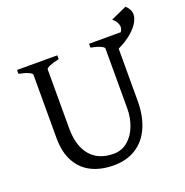

<svg xmlns="http://www.w3.org/2000/svg" viewBox="-132 -850 949 985"><g transform="rotate(-20 342.0 -357.5)"><path d="M551.8 -255.9Q551.8 -171.4 524.4 -110.4Q497.1 -49.3 446 -17.3Q395 14.6 325.2 14.6Q256.3 14.6 204.8 -10.5Q153.3 -35.6 124.3 -87.6Q95.2 -139.6 95.2 -216.8V-564Q95.2 -570.3 76.4 -579.1Q57.6 -587.9 24.4 -594.2V-615.2H244.1V-594.2Q211.4 -587.4 192.4 -579.1Q173.3 -570.8 173.3 -564V-241.2Q173.3 -146.5 217.5 -94Q261.7 -41.5 344.2 -41.5Q388.7 -41.5 421.4 -69.1Q454.1 -96.7 471.2 -141.4Q488.3 -186 488.3 -235.8V-564Q488.3 -570.3 469.5 -579.1Q450.7 -587.9 417.5 -594.2V-615.2H590.8Q599.6 -629.4 599.6 -640.1Q599.6 -667 571.3 -690.9L658.2 -730Q683.6 -706.1 683.6 -679.7Q683.6 -661.1 671.1 -637.9Q658.7 -614.7 629.4 -588.9Q600.1 -563 551.8 -539.6Z"/></g></svg>

Font: David Libre
Style: Regular
Weight: 400
Version: Version 1.000